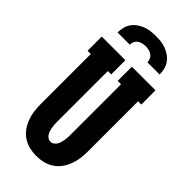

<svg xmlns="http://www.w3.org/2000/svg" viewBox="-296 -1019 1091 1091"><g transform="rotate(45 250.0 -473.5)"><path d="M250 8Q222 8 195 1.5Q168 -5 144.5 -20Q121 -35 104.5 -57.5Q88 -80 78 -106Q68 -132 64 -159.5Q60 -187 60 -215V-621H34V-735H224V-621H197V-215Q197 -204 197.5 -193Q198 -182 200 -171Q202 -160 205 -149Q208 -138 214 -128.5Q220 -119 229.5 -112.5Q239 -106 250 -106Q261 -106 270.5 -112.5Q280 -119 286 -128.5Q292 -138 295 -149Q298 -160 300 -171Q302 -182 302.5 -193Q303 -204 303 -215V-621H276V-735H466V-621H440V-215Q440 -187 436 -159.5Q432 -132 422 -106Q412 -80 395.5 -57.5Q379 -35 355.5 -20Q332 -5 305 1.5Q278 8 250 8ZM81 -815Q81 -836 86 -856.5Q91 -877 103 -894Q115 -911 132 -923Q149 -935 168.5 -942.5Q188 -950 208.5 -952.5Q229 -955 250 -955Q271 -955 291.5 -952.5Q312 -950 331.5 -942.5Q351 -935 368 -923Q385 -911 397 -894Q409 -877 414 -856.5Q419 -836 419 -815H321Q321 -828 315.5 -840Q310 -852 299.5 -859.5Q289 -867 276 -870Q263 -873 250 -873Q237 -873 224 -870Q211 -867 200.5 -859.5Q190 -852 184.5 -840Q179 -828 179 -815Z"/></g></svg>

Font: Iosevka Slab Heavy
Style: Regular
Weight: 900
Monospace: yes
Designer: Belleve Invis
Foundry: Belleve Invis
Version: Version 11.1.0; ttfautohint (v1.8.3)